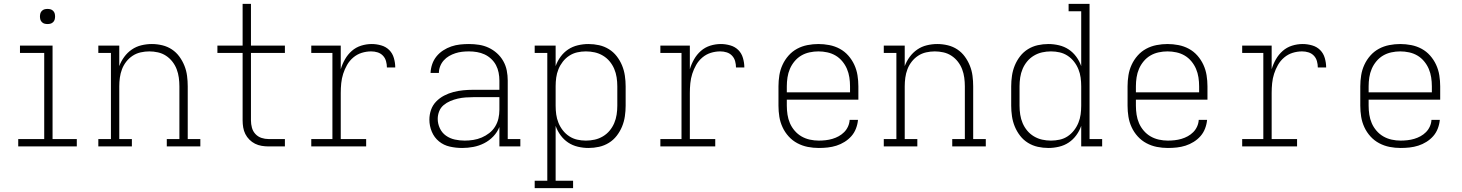

<svg xmlns="http://www.w3.org/2000/svg" viewBox="-20 -755 7540 990"><path d="M74 0V-38H208V-482H83V-520H251V-38H376V0ZM225 -631Q217 -631 209.5 -633Q202 -635 196 -641Q190 -647 188 -654.5Q186 -662 186 -670Q186 -678 188 -685.5Q190 -693 196 -699Q202 -705 209.5 -707Q217 -709 225 -709Q233 -709 240.5 -707Q248 -705 254 -699Q260 -693 262 -685.5Q264 -678 264 -670Q264 -662 262 -654.5Q260 -647 254 -641Q248 -635 240.5 -633Q233 -631 225 -631Z M487 0V-38H552V-482H487V-520H595V-414Q604 -439 620.5 -461.5Q637 -484 659.5 -499.5Q682 -515 709 -521.5Q736 -528 763 -528Q790 -528 817 -521.5Q844 -515 866.5 -500Q889 -485 905 -463Q921 -441 931 -416Q941 -391 944.5 -364Q948 -337 948 -310V-38H1013V0H840V-38H905V-310Q905 -332 902 -354.5Q899 -377 891 -398Q883 -419 869 -437Q855 -455 836 -467.5Q817 -480 794.5 -485Q772 -490 750 -490Q728 -490 705.5 -485Q683 -480 664 -467.5Q645 -455 631 -437Q617 -419 609 -398Q601 -377 598 -354.5Q595 -332 595 -310V-38H660V0Z M1365 0Q1347 0 1329 -3Q1311 -6 1295 -14Q1279 -22 1266 -35Q1253 -48 1245 -64Q1237 -80 1234 -98Q1231 -116 1231 -134V-482H1101V-520H1231V-735H1274V-520H1449V-482H1274V-134Q1274 -115 1279 -96.5Q1284 -78 1297 -64Q1310 -50 1328 -44Q1346 -38 1365 -38H1449V0Z M1585 0V-38H1694V-482H1585V-520H1737V-398Q1745 -425 1759 -449.5Q1773 -474 1794 -492.5Q1815 -511 1842 -519.5Q1869 -528 1897 -528Q1921 -528 1945.5 -521Q1970 -514 1987 -497Q2004 -480 2011 -455.5Q2018 -431 2018 -407H1975Q1975 -423 1970.5 -439.5Q1966 -456 1954.5 -468Q1943 -480 1927 -485Q1911 -490 1894 -490Q1869 -490 1845 -482.5Q1821 -475 1801.5 -458.5Q1782 -442 1769.5 -420Q1757 -398 1749.5 -374.5Q1742 -351 1739.5 -326Q1737 -301 1737 -276V-38H1868V0Z M2363 8Q2331 8 2299.5 1Q2268 -6 2243.5 -26Q2219 -46 2206.5 -76Q2194 -106 2194 -138Q2194 -164 2202.5 -188.5Q2211 -213 2229 -231.5Q2247 -250 2270 -262Q2293 -274 2318 -280.5Q2343 -287 2368.5 -289.5Q2394 -292 2420 -292H2555V-340Q2555 -360 2551 -380.5Q2547 -401 2537.5 -419Q2528 -437 2512.5 -451.5Q2497 -466 2478.5 -474.5Q2460 -483 2439.5 -486.5Q2419 -490 2398 -490Q2380 -490 2362.5 -488Q2345 -486 2328 -480.5Q2311 -475 2295.5 -466Q2280 -457 2268 -443.5Q2256 -430 2249.5 -413Q2243 -396 2243 -379H2200Q2201 -402 2208.5 -424Q2216 -446 2230.5 -464Q2245 -482 2265 -495Q2285 -508 2307 -515.5Q2329 -523 2352 -525.5Q2375 -528 2398 -528Q2424 -528 2450 -524Q2476 -520 2499.5 -509Q2523 -498 2542.5 -480.5Q2562 -463 2575 -440Q2588 -417 2593 -391.5Q2598 -366 2598 -340V-38H2663V0H2555V-100Q2544 -73 2523.5 -51.5Q2503 -30 2476.5 -16.5Q2450 -3 2421 2.5Q2392 8 2363 8ZM2376 -30Q2398 -30 2420.5 -33.5Q2443 -37 2464 -46Q2485 -55 2503 -69Q2521 -83 2533 -102.5Q2545 -122 2550 -144Q2555 -166 2555 -189V-254H2420Q2400 -254 2380 -252.5Q2360 -251 2340.5 -246.5Q2321 -242 2302 -234Q2283 -226 2267.5 -213Q2252 -200 2244.5 -181Q2237 -162 2237 -142Q2237 -117 2248 -93.5Q2259 -70 2279.5 -55.5Q2300 -41 2325 -35.5Q2350 -30 2376 -30Z M2737 215V177H2802V-482H2737V-520H2845V-414Q2854 -440 2870.5 -462.5Q2887 -485 2909.5 -500Q2932 -515 2959.5 -521.5Q2987 -528 3014 -528Q3042 -528 3069 -522Q3096 -516 3119.5 -501.5Q3143 -487 3160 -465Q3177 -443 3187.5 -417.5Q3198 -392 3202 -364.5Q3206 -337 3206 -310V-210Q3206 -183 3202 -155.5Q3198 -128 3187.5 -102.5Q3177 -77 3160 -55Q3143 -33 3119.5 -18.5Q3096 -4 3069 2Q3042 8 3014 8Q2987 8 2959.5 1.5Q2932 -5 2909.5 -20Q2887 -35 2870.5 -57.5Q2854 -80 2845 -106V177H2935V215ZM3001 -30Q3024 -30 3046.5 -35Q3069 -40 3089 -52Q3109 -64 3123.5 -81.5Q3138 -99 3147 -120Q3156 -141 3159.5 -164Q3163 -187 3163 -210V-310Q3163 -333 3159.5 -356Q3156 -379 3147 -400Q3138 -421 3123.5 -438.5Q3109 -456 3089 -468Q3069 -480 3046.5 -485Q3024 -490 3001 -490Q2978 -490 2956 -485Q2934 -480 2915 -467.5Q2896 -455 2882 -437Q2868 -419 2859.5 -398Q2851 -377 2848 -355Q2845 -333 2845 -310V-210Q2845 -187 2848 -165Q2851 -143 2859.5 -122Q2868 -101 2882 -83Q2896 -65 2915 -52.5Q2934 -40 2956 -35Q2978 -30 3001 -30Z M3385 0V-38H3494V-482H3385V-520H3537V-398Q3545 -425 3559 -449.5Q3573 -474 3594 -492.5Q3615 -511 3642 -519.5Q3669 -528 3697 -528Q3721 -528 3745.5 -521Q3770 -514 3787 -497Q3804 -480 3811 -455.5Q3818 -431 3818 -407H3775Q3775 -423 3770.5 -439.5Q3766 -456 3754.5 -468Q3743 -480 3727 -485Q3711 -490 3694 -490Q3669 -490 3645 -482.5Q3621 -475 3601.5 -458.5Q3582 -442 3569.5 -420Q3557 -398 3549.5 -374.5Q3542 -351 3539.5 -326Q3537 -301 3537 -276V-38H3668V0Z M4202 8Q4173 8 4145 2.5Q4117 -3 4091.5 -16.5Q4066 -30 4046.5 -51.5Q4027 -73 4015 -99Q4003 -125 3998.5 -153Q3994 -181 3994 -210V-310Q3994 -338 3998.5 -366.5Q4003 -395 4015 -421Q4027 -447 4046 -468.5Q4065 -490 4090 -503.5Q4115 -517 4143.5 -522.5Q4172 -528 4200 -528Q4228 -528 4256.5 -522.5Q4285 -517 4310 -503.5Q4335 -490 4354 -468.5Q4373 -447 4385 -421Q4397 -395 4401.5 -366.5Q4406 -338 4406 -310V-241H4037V-210Q4037 -187 4040.5 -164Q4044 -141 4053 -120Q4062 -99 4077.5 -81Q4093 -63 4113 -51.5Q4133 -40 4156 -35Q4179 -30 4202 -30Q4219 -30 4237 -32Q4255 -34 4272 -39Q4289 -44 4304.5 -52.5Q4320 -61 4332.5 -73.5Q4345 -86 4352.5 -102.5Q4360 -119 4361 -137H4404Q4402 -114 4393.5 -92Q4385 -70 4370 -53Q4355 -36 4335 -23.5Q4315 -11 4293 -4Q4271 3 4248 5.5Q4225 8 4202 8ZM4037 -279H4363V-310Q4363 -333 4359.5 -356Q4356 -379 4347 -400Q4338 -421 4323 -439Q4308 -457 4288.5 -468.5Q4269 -480 4246 -485Q4223 -490 4200 -490Q4177 -490 4154 -485Q4131 -480 4111.5 -468.5Q4092 -457 4077 -439Q4062 -421 4053 -400Q4044 -379 4040.5 -356Q4037 -333 4037 -310Z M4537 0V-38H4602V-482H4537V-520H4645V-414Q4654 -439 4670.5 -461.5Q4687 -484 4709.5 -499.5Q4732 -515 4759 -521.5Q4786 -528 4813 -528Q4840 -528 4867 -521.5Q4894 -515 4916.5 -500Q4939 -485 4955 -463Q4971 -441 4981 -416Q4991 -391 4994.5 -364Q4998 -337 4998 -310V-38H5063V0H4890V-38H4955V-310Q4955 -332 4952 -354.5Q4949 -377 4941 -398Q4933 -419 4919 -437Q4905 -455 4886 -467.5Q4867 -480 4844.5 -485Q4822 -490 4800 -490Q4778 -490 4755.5 -485Q4733 -480 4714 -467.5Q4695 -455 4681 -437Q4667 -419 4659 -398Q4651 -377 4648 -354.5Q4645 -332 4645 -310V-38H4710V0Z M5386 8Q5358 8 5331 2Q5304 -4 5280.5 -18.5Q5257 -33 5240 -55Q5223 -77 5212.5 -102.5Q5202 -128 5198 -155.5Q5194 -183 5194 -210V-310Q5194 -337 5198 -364.5Q5202 -392 5212.5 -417.5Q5223 -443 5240 -465Q5257 -487 5280.5 -501.5Q5304 -516 5331 -522Q5358 -528 5386 -528Q5413 -528 5440.5 -521.5Q5468 -515 5490.5 -500Q5513 -485 5529.5 -462.5Q5546 -440 5555 -414V-697H5490V-735H5598V-38H5663V0H5555V-106Q5546 -80 5529.5 -57.5Q5513 -35 5490.5 -20Q5468 -5 5440.5 1.5Q5413 8 5386 8ZM5399 -30Q5422 -30 5444.5 -35Q5467 -40 5485.5 -52.5Q5504 -65 5518 -83Q5532 -101 5540.5 -122Q5549 -143 5552 -165Q5555 -187 5555 -210V-310Q5555 -333 5552 -355Q5549 -377 5540.5 -398Q5532 -419 5518 -437Q5504 -455 5485 -467.5Q5466 -480 5444 -485Q5422 -490 5399 -490Q5376 -490 5353.5 -485Q5331 -480 5311 -468Q5291 -456 5276.5 -438.5Q5262 -421 5253 -400Q5244 -379 5240.5 -356Q5237 -333 5237 -310V-210Q5237 -187 5240.5 -164Q5244 -141 5253 -120Q5262 -99 5276.5 -81.5Q5291 -64 5311 -52Q5331 -40 5353.5 -35Q5376 -30 5399 -30Z M6002 8Q5973 8 5945 2.5Q5917 -3 5891.5 -16.5Q5866 -30 5846.5 -51.5Q5827 -73 5815 -99Q5803 -125 5798.5 -153Q5794 -181 5794 -210V-310Q5794 -338 5798.5 -366.5Q5803 -395 5815 -421Q5827 -447 5846 -468.5Q5865 -490 5890 -503.5Q5915 -517 5943.5 -522.5Q5972 -528 6000 -528Q6028 -528 6056.5 -522.5Q6085 -517 6110 -503.5Q6135 -490 6154 -468.5Q6173 -447 6185 -421Q6197 -395 6201.5 -366.5Q6206 -338 6206 -310V-241H5837V-210Q5837 -187 5840.5 -164Q5844 -141 5853 -120Q5862 -99 5877.5 -81Q5893 -63 5913 -51.5Q5933 -40 5956 -35Q5979 -30 6002 -30Q6019 -30 6037 -32Q6055 -34 6072 -39Q6089 -44 6104.5 -52.5Q6120 -61 6132.5 -73.5Q6145 -86 6152.5 -102.5Q6160 -119 6161 -137H6204Q6202 -114 6193.5 -92Q6185 -70 6170 -53Q6155 -36 6135 -23.5Q6115 -11 6093 -4Q6071 3 6048 5.5Q6025 8 6002 8ZM5837 -279H6163V-310Q6163 -333 6159.5 -356Q6156 -379 6147 -400Q6138 -421 6123 -439Q6108 -457 6088.5 -468.5Q6069 -480 6046 -485Q6023 -490 6000 -490Q5977 -490 5954 -485Q5931 -480 5911.5 -468.5Q5892 -457 5877 -439Q5862 -421 5853 -400Q5844 -379 5840.5 -356Q5837 -333 5837 -310Z M6385 0V-38H6494V-482H6385V-520H6537V-398Q6545 -425 6559 -449.5Q6573 -474 6594 -492.5Q6615 -511 6642 -519.5Q6669 -528 6697 -528Q6721 -528 6745.5 -521Q6770 -514 6787 -497Q6804 -480 6811 -455.5Q6818 -431 6818 -407H6775Q6775 -423 6770.5 -439.5Q6766 -456 6754.5 -468Q6743 -480 6727 -485Q6711 -490 6694 -490Q6669 -490 6645 -482.5Q6621 -475 6601.5 -458.5Q6582 -442 6569.5 -420Q6557 -398 6549.5 -374.5Q6542 -351 6539.5 -326Q6537 -301 6537 -276V-38H6668V0Z M7202 8Q7173 8 7145 2.5Q7117 -3 7091.5 -16.5Q7066 -30 7046.5 -51.5Q7027 -73 7015 -99Q7003 -125 6998.5 -153Q6994 -181 6994 -210V-310Q6994 -338 6998.5 -366.5Q7003 -395 7015 -421Q7027 -447 7046 -468.5Q7065 -490 7090 -503.5Q7115 -517 7143.5 -522.5Q7172 -528 7200 -528Q7228 -528 7256.5 -522.5Q7285 -517 7310 -503.5Q7335 -490 7354 -468.5Q7373 -447 7385 -421Q7397 -395 7401.5 -366.5Q7406 -338 7406 -310V-241H7037V-210Q7037 -187 7040.5 -164Q7044 -141 7053 -120Q7062 -99 7077.5 -81Q7093 -63 7113 -51.5Q7133 -40 7156 -35Q7179 -30 7202 -30Q7219 -30 7237 -32Q7255 -34 7272 -39Q7289 -44 7304.5 -52.5Q7320 -61 7332.5 -73.5Q7345 -86 7352.5 -102.5Q7360 -119 7361 -137H7404Q7402 -114 7393.5 -92Q7385 -70 7370 -53Q7355 -36 7335 -23.5Q7315 -11 7293 -4Q7271 3 7248 5.5Q7225 8 7202 8ZM7037 -279H7363V-310Q7363 -333 7359.5 -356Q7356 -379 7347 -400Q7338 -421 7323 -439Q7308 -457 7288.5 -468.5Q7269 -480 7246 -485Q7223 -490 7200 -490Q7177 -490 7154 -485Q7131 -480 7111.5 -468.5Q7092 -457 7077 -439Q7062 -421 7053 -400Q7044 -379 7040.5 -356Q7037 -333 7037 -310Z"/></svg>

Font: Iosevka Etoile Extralight
Style: Regular
Weight: 200
Designer: Belleve Invis
Foundry: Belleve Invis
Version: Version 22.1.2; ttfautohint (v1.8.4)